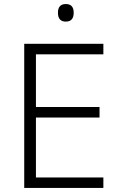

<svg xmlns="http://www.w3.org/2000/svg" viewBox="-20 -931 593 951"><path d="M492 0H100V-714H492V-662H158V-401H473V-349H158V-52H492ZM306 -911Q345 -911 345 -868Q345 -824 306 -824Q267 -824 267 -868Q267 -911 306 -911Z"/></svg>

Font: Noto Sans Gurmukhi UI Light
Style: Regular
Weight: 300
Designer: Jelle Bosma - Monotype Design Team
Foundry: Monotype Imaging Inc.
Version: Version 2.004; ttfautohint (v1.8.4.7-5d5b)